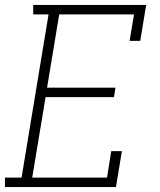

<svg xmlns="http://www.w3.org/2000/svg" viewBox="-27 -755 647 775"><path d="M-7 0V-38H60L169 -697H107V-735H563L539 -590H496L514 -697H212L163 -401H439L433 -363H157L103 -38H405L422 -145H465L441 0Z"/></svg>

Font: Iosevka Curly Slab XLtExObl
Style: Regular
Weight: 200
Width: 7
Italic angle: -9°
Monospace: yes
Designer: Belleve Invis
Foundry: Belleve Invis
Version: Version 11.0.0; ttfautohint (v1.8.3)